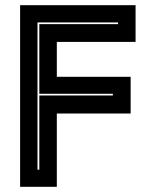

<svg xmlns="http://www.w3.org/2000/svg" viewBox="-20 -720 580 740"><path d="M57.5 0V-700H502.5V-558.5H199V-424H483.5V-282.5H199V0ZM124.5 -66H131.5V-352H415V-358.5H131.5V-627H435V-633.5H124.5Z"/></svg>

Font: Tourney ExtraBold
Style: Regular
Weight: 800
Designer: Tyler Finck
Foundry: Etcetera Type Co
Version: Version 1.015